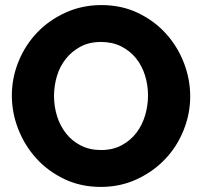

<svg xmlns="http://www.w3.org/2000/svg" viewBox="-20 -734 800 760"><path d="M26.9 -356Q26.9 -425.8 53.5 -491Q80.1 -556.2 127.4 -605.5Q174.8 -654.8 240 -684.3Q305.2 -713.9 381.8 -713.9Q460.9 -713.9 525.9 -682.9Q590.8 -651.9 637 -600.8Q683.1 -549.8 708 -484.9Q732.9 -419.9 732.9 -353Q732.9 -283.2 706.5 -218Q680.2 -152.8 633.1 -103.5Q585.9 -54.2 521 -24.2Q456.1 5.9 378.9 5.9Q299.8 5.9 234.9 -25.1Q169.9 -56.2 124 -106.7Q78.1 -157.2 52.5 -222.2Q26.9 -287.1 26.9 -356ZM193.8 -354Q193.8 -313 205.8 -274.4Q217.8 -235.8 241.5 -205.8Q265.1 -175.8 300 -158Q335 -140.1 379.9 -140.1Q426.8 -140.1 461.9 -159.2Q497.1 -178.2 520 -208.5Q543 -238.8 554.4 -277.3Q565.9 -315.9 565.9 -356Q565.9 -397 554 -435.5Q542 -474.1 518.1 -503.7Q494.1 -533.2 459.5 -550.5Q424.8 -567.9 379.9 -567.9Q333 -567.9 298.6 -549.3Q264.2 -530.8 240.5 -501Q216.8 -471.2 205.3 -432.6Q193.8 -394 193.8 -354Z"/></svg>

Font: Raleway ExtraBold
Style: Regular
Weight: 800
Designer: Matt McInerney, Pablo Impallari, Rodrigo Fuenzalida
Foundry: Matt McInerney, Pablo Impallari, Rodrigo Fuenzalida
Version: Version 3.000g; ttfautohint (v1.5) -l 8 -r 28 -G 28 -x 14 -D